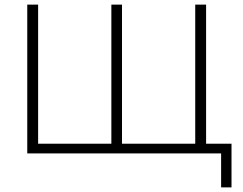

<svg xmlns="http://www.w3.org/2000/svg" viewBox="-20 -664 1052 831"><path d="M872 -644V0H98V-644H145V-42H462V-644H508V-42H825V-644ZM982 -42V147H937V0H831V-42Z"/></svg>

Font: Montserrat Ace
Style: Light
Weight: 300
Designer: Julieta Ulanovsky
Foundry: Julieta Ulanovsky
Version: Version 1